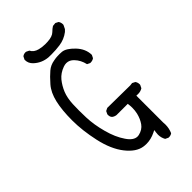

<svg xmlns="http://www.w3.org/2000/svg" viewBox="-257 -921 1014 1014"><g transform="rotate(-45 250.0 -414.0)"><path d="M368.2 12.7Q382.3 12.7 391.6 5.4Q402.8 -19.5 402.8 -48.3Q402.8 -56.2 401.9 -64V-64.5V-264.6Q412.6 -264.2 415.5 -264.2Q433.6 -264.2 448.2 -273.4L456.5 -290Q457 -292 457 -293.9Q457 -308.6 449.2 -319.3L433.1 -327.6L417.5 -325.7L247.6 -327.6L231.9 -319.8L224.1 -303.7Q223.6 -301.8 223.6 -297.4Q223.6 -293 225.3 -287.1Q227.1 -281.2 231.9 -275.9Q241.7 -268.1 255.4 -266.1H339.4Q341.8 -247.1 341.8 -235.4Q341.8 -213.9 337.4 -194.8Q330.1 -164.1 313.5 -140.1Q296.4 -115.7 263.7 -108.4Q258.8 -107.4 254.4 -107.4Q224.6 -107.4 198.2 -147Q168.9 -189.5 152.3 -252Q135.3 -314.5 133.3 -370.6Q132.3 -398.9 132.3 -423.6Q132.3 -448.2 133.3 -470.2Q135.3 -514.2 148.4 -546.9Q161.6 -579.1 182.6 -605Q204.6 -631.3 239.3 -643.6Q251 -647.9 261.7 -647.9Q285.2 -647.9 303.2 -628.4Q327.1 -603.5 335.4 -566.4L350.6 -559.1Q352.5 -558.6 354.5 -558.6Q369.1 -558.6 379.9 -566.4L388.2 -583Q387.7 -628.4 352.1 -666Q315.9 -703.6 287.6 -706.1Q277.8 -707 270.3 -707Q262.7 -707 252.2 -706.5Q241.7 -706.1 226.6 -703.1Q196.3 -698.2 174.8 -679.7Q151.9 -660.6 123.3 -627.9Q94.7 -595.2 82.3 -541.7Q69.8 -488.3 69.8 -412.1Q69.8 -335.9 89.1 -248.3Q108.4 -160.6 150.4 -107.4Q191.4 -55.7 236.8 -48.3Q248.5 -46.4 259.8 -46.4Q293.9 -46.4 327.6 -63L340.3 -69.3L338.4 -55.7Q336.9 -46.9 336.9 -38.6Q336.9 -15.1 348.1 4.4L364.3 12.2Q366.2 12.7 368.2 12.7ZM118.7 -813.5Q118.7 -789.1 137.7 -771Q170.9 -739.7 217.3 -735.8Q228.5 -735.4 239.3 -735.4Q272.5 -735.4 302.7 -739.7Q341.8 -745.1 373 -769L383.8 -779.8L394 -800.8Q394.5 -802.7 394.5 -804.7Q394.5 -819.3 386.7 -830.1L370.6 -838.4L351.1 -836.4Q338.9 -829.1 325.7 -815.9Q309.1 -799.3 272.5 -797.4Q264.6 -796.9 256.3 -796.9Q231.4 -796.9 211.4 -802.2Q181.6 -809.6 170.4 -832.5L154.3 -840.3Q152.3 -840.8 150.4 -840.8Q136.2 -840.8 127 -833L118.7 -816.4Q118.7 -814.9 118.7 -813.5Z"/></g></svg>

Font: Bakudai
Style: ExtraLight
Weight: 200
Version: Version 1.48